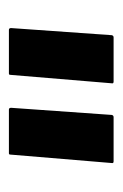

<svg xmlns="http://www.w3.org/2000/svg" viewBox="58 -794 275 431"><g transform="rotate(90 195.5 -578.5)"><path d="M47 -461Q43 -461 43 -466L59 -692Q60 -696 64 -696H163Q168 -696 167 -692L148 -464Q148 -461 145 -461ZM226 -461Q222 -461 222 -466L238 -692Q239 -696 243 -696H342Q347 -696 346 -692L327 -464Q327 -461 324 -461Z"/></g></svg>

Font: Staatliches
Style: Regular
Weight: 400
Designer: Brian LaRossa & Erica Carras
Foundry: Type Brut Foundry
Version: Version 1.000; ttfautohint (v1.8.2) -l 8 -r 50 -G 200 -x 14 